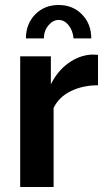

<svg xmlns="http://www.w3.org/2000/svg" viewBox="-20 -750 427 770"><path d="M373 -408Q312 -408 264 -384.5Q216 -361 195 -317V0H61V-524H184V-412Q211 -466 254.5 -497Q298 -528 346 -531Q367 -531 373 -530ZM215 -670Q192 -670 174 -648Q156 -626 156 -596H84Q84 -654 121 -692Q158 -730 215 -730Q272 -730 309 -692Q346 -654 346 -596H275Q272 -628 255 -649Q238 -670 215 -670Z"/></svg>

Font: Raleway
Style: Bold
Weight: 700
Designer: Matt McInerney, Pablo Impallari, Rodrigo Fuenzalida
Foundry: Matt McInerney, Pablo Impallari, Rodrigo Fuenzalida
Version: Version 4.026